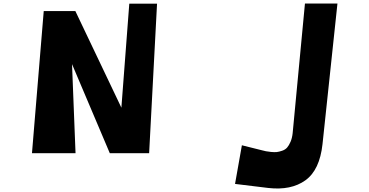

<svg xmlns="http://www.w3.org/2000/svg" viewBox="-20 -870 2103 1093"><path d="M1646 -112 1716 -850H1901L1816 -50Q1800 98 1718.5 156.5Q1637 215 1507 200L1318 177L1357 -43L1469 -15Q1485 -11 1494 -9Q1503 -7 1523 -5Q1543 -3 1556 -4.5Q1569 -6 1586.5 -12Q1604 -18 1614.5 -30Q1625 -42 1634 -63Q1643 -84 1646 -112ZM162 2 229 -807H409L671 -257L716 -849H874L829 2H605L390 -505L410 2Z"/></svg>

Font: OpenDyslexic
Style: Bold
Weight: 800
Designer: Abbie Gonzalez
Version: Version 0.920;hotconv 1.0.109;makeotfexe 2.5.65596